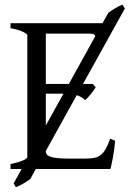

<svg xmlns="http://www.w3.org/2000/svg" viewBox="-20 -713 547 810"><path d="M465.8 -119.1Q461.9 -77.1 455.8 -45.7Q449.7 -14.2 445.8 0H130.9L107.9 42Q103.5 45.9 95.5 51Q87.4 56.2 78.6 61.3Q69.8 66.4 61.3 70.6Q52.7 74.7 46.9 76.7L37.6 60.5L71.3 0H24.4V-21Q57.6 -27.8 76.4 -35.9Q95.2 -43.9 95.2 -50.8V-564Q95.2 -569.8 77.4 -578.6Q59.6 -587.4 24.4 -594.2V-615.2H412.6L437 -659.2Q451.2 -669.4 466.8 -678.7Q482.4 -688 496.6 -693.4L506.8 -677.2L330.1 -358.9H371.1L383.8 -345.2Q379.9 -338.4 374.3 -330.6Q368.7 -322.8 362.5 -315.2Q356.4 -307.6 350.3 -301.3Q344.2 -294.9 338.9 -291Q331.1 -297.9 323 -303Q314.9 -308.1 303.7 -311.5L173.3 -76.2V-75.2Q173.3 -67.9 176.8 -62.3Q180.2 -56.6 190.9 -52.5Q201.7 -48.3 221.2 -46.1Q240.7 -43.9 272.9 -43.9H335.9Q358.4 -43.9 374.3 -46.4Q390.1 -48.8 402.3 -57.4Q414.6 -65.9 424.6 -82.5Q434.6 -99.1 444.8 -127.9ZM173.3 -571.3V-358.9H270.5L382.3 -561Q377 -569.3 369.6 -570.3Q362.3 -571.3 352.1 -571.3ZM173.3 -317.9V-183.6L247.6 -317.9Z"/></svg>

Font: Gentium Unicode
Style: Regular
Weight: 400
Version: Version 1.009